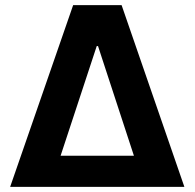

<svg xmlns="http://www.w3.org/2000/svg" viewBox="-20 -727 758 747"><path d="M264.6 -707H453.1L697.3 0H19.5ZM501 -121.1 361.3 -547.9H356.4L215.8 -121.1Z"/></svg>

Font: WEMIX Pretendard
Style: Bold
Weight: 700
Designer: Base glyphs from Inter by Rasmus Andersson; Hangeul glyphs from Noto Sans CJK(Source Han Sans) by Jang Soo-young and Kan
Foundry: Kil Hyung-jin
Version: Version 1.000